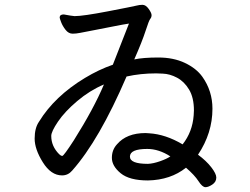

<svg xmlns="http://www.w3.org/2000/svg" viewBox="-20 -742 1040 798"><path d="M595 -61Q617 -62 645.5 -72Q674 -82 688 -92Q640 -123 592 -123Q520 -123 520 -91Q520 -61 595 -61ZM287 -159Q370 -291 412 -391Q353 -366 301 -322Q249 -278 221 -236.5Q193 -195 193 -177Q193 -134 226 -101Q233 -94 239 -94Q245 -94 287 -159ZM834 36Q821 36 805 11Q789 -14 753 -45Q689 6 595 8Q518 8 481.5 -22Q445 -52 445 -86Q445 -119 466 -142Q506 -189 585 -189L600 -188Q668 -184 739 -142Q780 -194 785 -263L786 -283Q786 -336 766 -369.5Q746 -403 716 -419Q686 -435 656 -436L629 -437Q564 -437 506 -424Q392 -159 280 -33Q263 -13 238 -13Q192 -13 158 -67.5Q124 -122 124 -166Q124 -210 142 -236Q207 -342 333 -418Q391 -453 449 -473L516 -644Q495 -641 452.5 -632.5Q410 -624 370.5 -616.5Q331 -609 313.5 -605.5Q296 -602 282 -602Q265 -602 252.5 -618Q240 -634 234 -650Q228 -666 228 -669Q228 -682 245 -682Q277 -676 290 -675Q325 -675 429 -695Q533 -715 546.5 -718.5Q560 -722 572 -722Q586 -722 598 -705Q610 -688 610 -679Q610 -670 604.5 -663.5Q599 -657 585 -613.5Q571 -570 538 -495Q575 -503 638 -503Q701 -503 748.5 -480.5Q796 -458 821 -423Q863 -364 863 -290Q863 -189 803 -99Q837 -74 858 -47Q879 -20 879 -4Q879 14 862.5 25Q846 36 834 36Z"/></svg>

Font: LXGW WenKai Mono Medium
Style: Regular
Weight: 500
Monospace: yes
Designer: LXGW / Fontworks Inc.
Foundry: LXGW / Fontworks Inc.
Version: Version 1.520; June 14, 2025